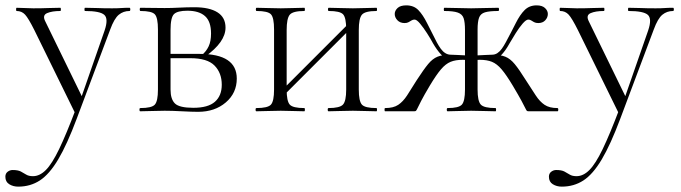

<svg xmlns="http://www.w3.org/2000/svg" viewBox="-54 -415 2538 716"><path d="M429 -386Q432 -386 432 -380Q432 -374 429 -374Q406 -374 389 -360Q372 -346 357 -305L232 28Q196 124 163 179.5Q130 235 94.5 258Q59 281 14 281Q-5 281 -19.5 272Q-34 263 -34 244Q-34 232 -25.5 225.5Q-17 219 -7 219Q13 219 23.5 224.5Q34 230 43.5 236Q53 242 69 242Q94 242 117 219Q140 196 166.5 141Q193 86 229 -9V13L74 -303Q52 -347 39.5 -360.5Q27 -374 8 -374Q6 -374 6 -380Q6 -386 8 -386Q23 -386 39 -385Q55 -384 70 -384Q102 -384 126.5 -385Q151 -386 171 -386Q173 -386 173 -380Q173 -374 171 -374Q140 -374 121.5 -366Q103 -358 115 -335L255 -48L235 -11L336 -301Q351 -345 335 -359.5Q319 -374 263 -374Q261 -374 261 -380Q261 -386 263 -386Q287 -386 308.5 -385Q330 -384 364 -384Q385 -384 398 -385Q411 -386 429 -386Z M560 -385Q586 -385 614 -386.5Q642 -388 671 -388Q727 -388 757 -369Q787 -350 787 -312Q787 -258 711 -204L698 -209Q715 -223 724 -242Q733 -261 733 -290Q733 -335 710.5 -355Q688 -375 645 -375Q608 -375 595 -362.5Q582 -350 582 -303V-81Q582 -45 598.5 -29Q615 -13 667 -13Q722 -13 747.5 -35.5Q773 -58 773 -99Q773 -143 746 -170.5Q719 -198 656 -198H564L563 -214H691Q829 -214 829 -122Q829 -68 788 -33Q747 2 685 2Q661 2 624.5 0Q588 -2 560 -2Q535 -2 511.5 -1Q488 0 469 0Q466 0 466 -6Q466 -12 469 -12Q512 -12 523.5 -25Q535 -38 535 -81V-305Q535 -349 523.5 -361.5Q512 -374 470 -374Q467 -374 467 -380Q467 -386 470 -386Q488 -386 511.5 -385.5Q535 -385 560 -385Z M996 -51 983 -64 1255 -336 1268 -323ZM968 -81V-305Q968 -349 956.5 -361.5Q945 -374 903 -374Q900 -374 900 -380Q900 -386 903 -386Q921 -386 944.5 -385Q968 -384 993 -384Q1016 -384 1039.5 -385Q1063 -386 1081 -386Q1083 -386 1083 -380Q1083 -374 1081 -374Q1038 -374 1026.5 -360Q1015 -346 1015 -303V-81Q1015 -38 1026.5 -25Q1038 -12 1081 -12Q1083 -12 1083 -6Q1083 0 1081 0Q1062 0 1039 -1Q1016 -2 993 -2Q968 -2 944.5 -1Q921 0 902 0Q899 0 899 -6Q899 -12 902 -12Q945 -12 956.5 -25Q968 -38 968 -81ZM1237 -81V-305Q1237 -349 1225.5 -361.5Q1214 -374 1172 -374Q1169 -374 1169 -380Q1169 -386 1172 -386Q1190 -386 1213.5 -385Q1237 -384 1262 -384Q1285 -384 1308.5 -385Q1332 -386 1350 -386Q1352 -386 1352 -380Q1352 -374 1350 -374Q1307 -374 1295.5 -360Q1284 -346 1284 -303V-81Q1284 -38 1295.5 -25Q1307 -12 1350 -12Q1352 -12 1352 -6Q1352 0 1350 0Q1331 0 1308 -1Q1285 -2 1262 -2Q1237 -2 1213 -1Q1189 0 1171 0Q1168 0 1168 -6Q1168 -12 1171 -12Q1213 -12 1225 -25Q1237 -38 1237 -81Z M1615 0Q1612 0 1612 -6Q1612 -12 1615 -12Q1657 -12 1668.5 -25Q1680 -38 1680 -81V-303Q1680 -332 1675 -347Q1670 -362 1653.5 -368Q1637 -374 1603 -374Q1601 -374 1601 -380Q1601 -386 1603 -386Q1629 -386 1654 -385Q1679 -384 1703 -384Q1727 -384 1752 -385Q1777 -386 1804 -386Q1807 -386 1807 -380Q1807 -374 1804 -374Q1771 -374 1754.5 -369Q1738 -364 1732.5 -349Q1727 -334 1727 -305V-81Q1727 -38 1739 -25Q1751 -12 1794 -12Q1796 -12 1796 -6Q1796 0 1794 0Q1775 0 1751 -1Q1727 -2 1703 -2Q1679 -2 1656 -1Q1633 0 1615 0ZM1382 0Q1380 0 1380 -6Q1380 -12 1382 -12Q1413 -12 1431 -24Q1449 -36 1464 -59Q1479 -82 1500 -116Q1526 -156 1542.5 -176Q1559 -196 1577.5 -203.5Q1596 -211 1627 -211Q1639 -211 1652 -210Q1665 -209 1681.5 -208.5Q1698 -208 1718 -207L1717 -189Q1690 -192 1672 -192Q1645 -192 1626.5 -184.5Q1608 -177 1590.5 -156.5Q1573 -136 1549 -96Q1527 -59 1517 -39.5Q1507 -20 1503 -11.5Q1499 -3 1497 -1.5Q1495 0 1490 0ZM1627 -195Q1606 -195 1590.5 -212Q1575 -229 1561 -253Q1552 -270 1538.5 -291Q1525 -312 1512.5 -327Q1500 -342 1492 -342Q1486 -342 1481 -339Q1476 -336 1470 -332.5Q1464 -329 1455 -329Q1438 -329 1428 -339.5Q1418 -350 1418 -363Q1418 -375 1428.5 -385Q1439 -395 1461 -395Q1489 -395 1506 -377.5Q1523 -360 1538.5 -329Q1554 -298 1575 -257Q1582 -244 1589.5 -233.5Q1597 -223 1606.5 -217Q1616 -211 1627 -211ZM1918 0Q1913 0 1911 -1.5Q1909 -3 1905 -11.5Q1901 -20 1890.5 -39.5Q1880 -59 1858 -96Q1834 -136 1816.5 -156.5Q1799 -177 1780.5 -184.5Q1762 -192 1735 -192Q1717 -192 1691 -189L1690 -207Q1710 -208 1726.5 -208.5Q1743 -209 1756.5 -210Q1770 -211 1781 -211Q1812 -211 1830.5 -203.5Q1849 -196 1865.5 -176Q1882 -156 1907 -116Q1929 -82 1944 -59Q1959 -36 1977 -24Q1995 -12 2025 -12Q2028 -12 2028 -6Q2028 0 2025 0ZM1781 -195V-211Q1792 -211 1801 -217Q1810 -223 1817.5 -233.5Q1825 -244 1832 -257Q1854 -298 1869.5 -329Q1885 -360 1902.5 -377.5Q1920 -395 1947 -395Q1968 -395 1978.5 -385Q1989 -375 1989 -363Q1989 -350 1979.5 -339.5Q1970 -329 1953 -329Q1944 -329 1937.5 -332.5Q1931 -336 1926.5 -339Q1922 -342 1916 -342Q1908 -342 1895 -327Q1882 -312 1869 -291Q1856 -270 1846 -253Q1833 -229 1817.5 -212Q1802 -195 1781 -195Z M2456 -386Q2459 -386 2459 -380Q2459 -374 2456 -374Q2433 -374 2416 -360Q2399 -346 2384 -305L2259 28Q2223 124 2190 179.5Q2157 235 2121.5 258Q2086 281 2041 281Q2022 281 2007.5 272Q1993 263 1993 244Q1993 232 2001.5 225.5Q2010 219 2020 219Q2040 219 2050.5 224.5Q2061 230 2070.5 236Q2080 242 2096 242Q2121 242 2144 219Q2167 196 2193.5 141Q2220 86 2256 -9V13L2101 -303Q2079 -347 2066.5 -360.5Q2054 -374 2035 -374Q2033 -374 2033 -380Q2033 -386 2035 -386Q2050 -386 2066 -385Q2082 -384 2097 -384Q2129 -384 2153.5 -385Q2178 -386 2198 -386Q2200 -386 2200 -380Q2200 -374 2198 -374Q2167 -374 2148.5 -366Q2130 -358 2142 -335L2282 -48L2262 -11L2363 -301Q2378 -345 2362 -359.5Q2346 -374 2290 -374Q2288 -374 2288 -380Q2288 -386 2290 -386Q2314 -386 2335.5 -385Q2357 -384 2391 -384Q2412 -384 2425 -385Q2438 -386 2456 -386Z"/></svg>

Font: Cormorant Light
Style: Regular
Weight: 300
Designer: Christian Thalmann (Catharsis Fonts)
Foundry: Catharsis Fonts
Version: Version 4.000